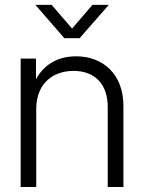

<svg xmlns="http://www.w3.org/2000/svg" viewBox="-20 -751 579 771"><path d="M125.5 -313C125.5 -414.6 191.4 -466.3 275.4 -466.3C359.9 -466.3 412.6 -414.1 412.6 -321.8V0H475.6V-325.7C475.6 -454.1 392.6 -524.9 285.6 -524.9C216.8 -524.9 159.2 -495.6 124.5 -433.1V-515.6H63V0H125.5ZM187.5 -731.4H122.6V-731L238.3 -597.7H299.8L416.5 -731V-731.4H351.1L269.5 -636.2Z"/></svg>

Font: Raveo Display Display Light
Style: Regular
Weight: 300
Designer: Jakub Foglar, Rasmus Andersson (Inter)
Foundry: Jakubfoglar.com
Version: Version 1.100;Glyphs 3.2.3 (3260)